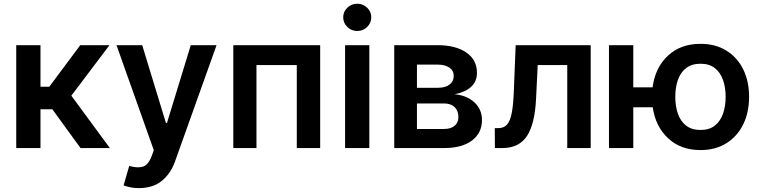

<svg xmlns="http://www.w3.org/2000/svg" viewBox="-20 -785 4040 1018"><path d="M66.1 0V-545.5H194.6V-325.3H241.5L405.5 -545.5H560.4L358.3 -277.7L562.5 0H407L257.5 -205.6H194.6V0Z M716.3 212.4Q688.2 212.4 667.3 207.4Q646.3 202.4 635.3 197.8L665.1 94.8Q707.4 106.9 736 99.1Q764.6 91.3 782.7 46.2L795.5 11.4L597.7 -545.5H734L859.7 -133.5H865.4L991.5 -545.5H1128.2L908 71Q885.3 135.3 838.1 173.8Q790.8 212.4 716.3 212.4Z M1217 0V-545.5H1677.6V0H1553.6V-440H1339.8V0Z M1809.7 0V-545.5H1938.2V0ZM1874.3 -620.7Q1843.4 -620.7 1821.6 -642Q1799.7 -663.4 1799.7 -693.2Q1799.7 -723 1821.6 -744.1Q1843.4 -765.3 1874.3 -765.3Q1904.8 -765.3 1926.7 -744.1Q1948.5 -723 1948.5 -693.2Q1948.5 -663.4 1926.7 -642Q1904.8 -620.7 1874.3 -620.7Z M2070.3 0V-545.5H2299.4Q2396 -545.5 2452.4 -506.6Q2508.9 -467.7 2508.9 -398.8Q2508.9 -352.6 2477.1 -324Q2445.3 -295.5 2390.6 -285.2Q2454.9 -279.5 2495.2 -242.4Q2535.5 -205.3 2535.5 -148.1Q2535.5 -80.6 2483 -40.3Q2430.4 0 2334.5 0ZM2190.7 -101.2H2334.5Q2370 -101.2 2390.3 -118.1Q2410.5 -134.9 2410.5 -164.1Q2410.5 -197.8 2390.3 -217.2Q2370 -236.5 2334.5 -236.5H2190.7ZM2190.7 -319.6H2301.8Q2340.9 -319.6 2363.3 -336.5Q2385.7 -353.3 2385.7 -382.5Q2385.7 -410.5 2362.6 -426.5Q2339.5 -442.5 2299.4 -442.5H2190.7Z M2604 0 2603.3 -105.8H2622.2Q2650.6 -105.8 2667.4 -123.4Q2684.3 -141 2693 -184.3Q2701.7 -227.6 2704.5 -304L2714.1 -545.5H3111.9V0H2987.6V-440H2831L2822.4 -264.2Q2816.1 -127.8 2774 -63.9Q2731.9 0 2643.8 0Z M3337.7 -545.5V-322.1H3440Q3453.8 -426.5 3521.1 -489.5Q3588.4 -552.6 3694.2 -552.6Q3773.1 -552.6 3830.8 -517Q3888.5 -481.5 3920.1 -418.3Q3951.7 -355.1 3951.7 -271.7Q3951.7 -188.2 3920.1 -124.6Q3888.5 -61.1 3830.8 -25.2Q3773.1 10.7 3694.2 10.7Q3589.5 10.7 3522.5 -51.7Q3455.6 -114 3440.7 -216.3H3337.7V0H3208.8V-545.5ZM3694.2 -95.9Q3741.1 -95.9 3770.4 -119.3Q3799.7 -142.8 3813.6 -182.5Q3827.4 -222.3 3827.4 -271.7Q3827.4 -321 3813.6 -360.6Q3799.7 -400.2 3770.4 -423.7Q3741.1 -447.1 3694.2 -447.1Q3647.4 -447.1 3617.7 -423.8Q3588.1 -400.6 3574.2 -361Q3560.4 -321.4 3560.4 -271.7Q3560.4 -222.3 3574.2 -182.4Q3588.1 -142.4 3617.7 -119.1Q3647.4 -95.9 3694.2 -95.9Z"/></svg>

Font: Inter UI Semi Bold
Style: Regular
Weight: 600
Designer: Rasmus Andersson
Foundry: rsms
Version: 3.2;8d6f07862